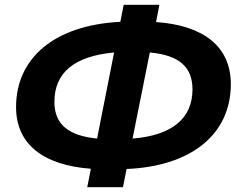

<svg xmlns="http://www.w3.org/2000/svg" viewBox="-20 -750 998 801"><path d="M943 -399C943 -554 832 -644 631 -658L645 -730H496L482 -659C207 -645 47 -508 47 -303C47 -151 157 -61 359 -46L344 31H493L508 -45C777 -56 943 -189 943 -399ZM533 -172 605 -531C726 -520 783 -472 783 -377C783 -257 699 -185 533 -172ZM207 -325C207 -445 288 -516 456 -531L385 -172C263 -184 207 -233 207 -325Z"/></svg>

Font: AWKNG-Font
Style: Bold Italic
Weight: 700
Italic angle: -11.3°
Designer: Awakening Church
Foundry: Awakening Church
Version: Version 1.700;PS 001.700;hotconv 1.0.88;makeotf.lib2.5.64775